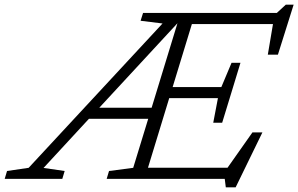

<svg xmlns="http://www.w3.org/2000/svg" viewBox="-94 -762 1271 818"><path d="M91.5 -46.5 181.5 -33.5 171.5 0H-74L-64 -33.5L28 -47L598.5 -662L505 -673.5L515.5 -707H1085.5L1123.5 -742H1157L1090 -529H1047L1069 -659.5H723.5L641.5 -391H849L892.5 -494.5H930.5L891.5 -366.5L852.5 -239H814.5L834.5 -344H627L536.5 -47.5H875.5L981.5 -198H1024L910 36H868L863.5 0H360.5L370.5 -33.5L473.5 -47L537.5 -256H285ZM329 -303H552L662 -663Z"/></svg>

Font: Newsreader Caption Light
Style: Italic
Weight: 300
Italic angle: -17°
Designer: Hugues Gentile
Foundry: Production Type
Version: Version 1.001